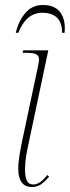

<svg xmlns="http://www.w3.org/2000/svg" viewBox="-20 -737 279 767"><path d="M108 10Q53 10 53 -63Q53 -89 58.5 -121Q64 -153 70 -181L133 -478Q136 -492 136 -500Q136 -513 125.5 -519.5Q115 -526 85 -526H70L73 -536H173L89 -139Q83 -109 81.5 -90Q80 -71 80 -60Q80 -32 87 -16Q94 0 113 0Q140 0 169 -38L176 -31Q160 -12 144.5 -1Q129 10 108 10ZM43 -606Q55 -655 82 -686Q109 -717 151 -717Q199 -717 221 -687.5Q243 -658 238 -606H228Q228 -647 207.5 -666.5Q187 -686 149 -686Q85 -686 53 -606Z"/></svg>

Font: Noto Serif Display ExtraCondensed Thin
Style: Italic
Weight: 100
Width: 2
Italic angle: -12°
Designer: Monotype Design Team
Foundry: Monotype Imaging Inc.
Version: Version 2.009